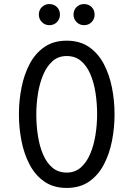

<svg xmlns="http://www.w3.org/2000/svg" viewBox="-20 -912 656 944"><path d="M308 12Q243.1 12 198.1 -19.2Q153.1 -50.5 125.6 -102.8Q98.1 -155.1 85.6 -219.4Q73 -283.6 73 -350Q73 -416.4 85.6 -480.6Q98.1 -544.9 125.6 -597.2Q153.1 -649.5 198.1 -680.8Q243.1 -712 308 -712Q372.9 -712 417.9 -680.8Q463 -649.5 490.5 -597.2Q518 -544.9 530.6 -480.6Q543.2 -416.4 543.2 -350Q543.2 -283.6 530.6 -219.4Q518 -155.1 490.5 -102.8Q463 -50.5 417.9 -19.2Q372.9 12 308 12ZM308 -63.5Q349.1 -63.5 377.6 -88.8Q406.1 -114.1 423.8 -156Q441.4 -197.9 449.4 -248.6Q457.5 -299.2 457.5 -350Q457.5 -405.2 449.4 -456.6Q441.4 -507.9 423.8 -548.4Q406.2 -589 377.8 -612.8Q349.2 -636.5 308 -636.5Q266.8 -636.5 238.2 -611.2Q209.8 -586 192.2 -544.1Q174.6 -502.2 166.6 -451.6Q158.5 -400.9 158.5 -350Q158.5 -294.9 166.6 -243.6Q174.6 -192.2 192.2 -151.6Q209.8 -111 238.2 -87.2Q266.8 -63.5 308 -63.5ZM222.8 -788.2Q201 -788.2 186 -803.4Q171 -818.5 171 -840.2Q171 -862.6 186 -877.3Q201 -892 222.8 -892Q245.2 -892 260 -877.3Q274.8 -862.6 274.8 -840.2Q274.8 -818.5 260 -803.4Q245.2 -788.2 222.8 -788.2ZM393.2 -788.2Q371.5 -788.2 356.5 -803.4Q341.5 -818.5 341.5 -840.2Q341.5 -862.6 356.5 -877.3Q371.5 -892 393.2 -892Q415.8 -892 430.5 -877.3Q445.2 -862.6 445.2 -840.2Q445.2 -818.5 430.5 -803.4Q415.8 -788.2 393.2 -788.2Z"/></svg>

Font: Overpass Mono Light
Style: Regular
Weight: 300
Monospace: yes
Designer: Delve Withrington, Dave Bailey
Foundry: Delve Fonts LLC
Version: Version 4.000